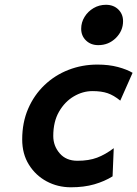

<svg xmlns="http://www.w3.org/2000/svg" viewBox="-20 -774 577 806"><path d="M536.6 -468.3 484.9 -351.6Q457.5 -374 431.6 -382.8Q405.8 -391.6 368.2 -391.6Q327.6 -391.6 289.8 -369.4Q252 -347.2 227.8 -305.2Q203.6 -263.2 203.6 -203.1Q203.6 -161.6 230.5 -130.4Q257.3 -99.1 305.2 -99.1Q353 -99.1 387.5 -112.1Q421.9 -125 457.5 -151.9L452.6 -33.7Q418.9 -12.7 375.7 -0.2Q332.5 12.2 277.8 12.2Q222.2 12.2 175.8 -12.7Q129.4 -37.6 101.3 -82.8Q73.2 -127.9 73.2 -188.5Q73.2 -259.8 98.1 -317.4Q123 -375 166.7 -416.7Q210.4 -458.5 267.6 -480.7Q324.7 -502.9 388.7 -502.9Q437 -502.9 475.1 -492.7Q513.2 -482.4 536.6 -468.3ZM320.8 -653.3Q320.8 -680.2 335 -703.1Q349.1 -726.1 372.8 -740Q396.5 -753.9 424.8 -753.9Q456.5 -753.9 476.6 -734.4Q496.6 -714.8 496.6 -685.1Q496.6 -644.5 466.3 -614.5Q436 -584.5 392.6 -584.5Q361.3 -584.5 341.1 -604Q320.8 -623.5 320.8 -653.3Z"/></svg>

Font: Andika
Style: Bold Italic
Weight: 700
Italic angle: -14°
Designer: Victor Gaultney, Annie Olsen, Julie Remington, Don Collingsworth, Eric Hays, Becca Hirsbrunner
Foundry: SIL International
Version: Version 6.101